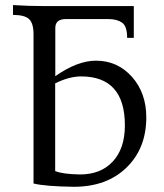

<svg xmlns="http://www.w3.org/2000/svg" viewBox="-20 -717 634 744"><path d="M290 -41Q371.1 -41 417.5 -91.6Q463.9 -142.1 463.9 -231Q463.9 -420.9 293.9 -420.9Q248.5 -420.9 193.8 -394V-54.2Q222.7 -42 290 -41ZM266.1 6.8Q156.7 5.4 109.9 -5.9V-584.5Q109.9 -626.5 92.8 -642.8Q75.7 -659.2 30.3 -659.2V-697.3Q93.3 -693.4 154.3 -693.4H498.5V-570.3H472.7Q472.7 -615.7 452.9 -629.4Q433.1 -643.1 399.9 -643.1H234.9Q194.3 -643.1 194.3 -608.4V-421.9Q280.3 -481.9 351.6 -481.9Q435.5 -481.9 491.2 -419.4Q546.9 -356.9 546.9 -262.2Q546.9 -142.1 470.2 -67.6Q393.6 6.8 266.1 6.8Z"/></svg>

Font: Almanac
Style: Regular
Weight: 400
Designer: Eden's Almanac
Version: Version 3.501;March 28, 2021;FontCreator 13.0.0.2683 64-bit